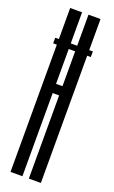

<svg xmlns="http://www.w3.org/2000/svg" viewBox="-136 -709 441 743"><g transform="rotate(20 84.5 -337.5)"><path d="M1 -524H156V-547H1ZM16 0H65V-342.5H91.5V0H141V-675H91.5V-380.5H65V-675H16Z"/></g></svg>

Font: Anybody UltraCondensed Light
Style: Regular
Weight: 300
Width: 1
Version: Version 1.113;gftools[0.9.25]